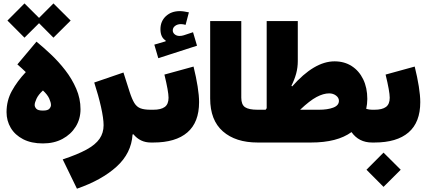

<svg xmlns="http://www.w3.org/2000/svg" viewBox="-20 -841 2518 1133"><path d="M23.9 -719.7 124.5 -820.8 210.4 -735.4 295.4 -820.8 397 -719.7 295.4 -618.7 210.4 -704.1 124.5 -618.7ZM233.4 5.4Q164.6 5.4 116.5 -19.5Q68.4 -44.4 43.5 -86.4Q18.6 -128.4 18.6 -179.2Q18.6 -247.6 50.3 -304.9Q82 -362.3 132.3 -415.5Q121.6 -425.8 108.4 -438Q95.2 -450.2 82.5 -460.9L195.3 -595.2Q235.4 -562.5 280.5 -520Q325.7 -477.5 365.2 -426.5Q404.8 -375.5 429.9 -317.4Q455.1 -259.3 455.1 -196.3Q455.1 -139.2 426.8 -93.5Q398.4 -47.9 348.6 -21.2Q298.8 5.4 233.4 5.4ZM233.4 -188.5Q262.2 -188.5 271.5 -199.5Q280.8 -210.4 280.8 -221.2Q280.8 -236.3 270.5 -259.3Q260.3 -282.2 233.4 -307.1Q206.5 -282.2 195.6 -258.8Q184.6 -235.4 184.6 -221.2Q184.6 -210.4 194.1 -199.5Q203.6 -188.5 233.4 -188.5Z M536.1 -354 708.5 -413.1 744.6 -299.8Q758.8 -255.9 772.9 -232.9Q787.1 -210 809.3 -201.7Q831.5 -193.4 869.6 -193.4H870.6V0H869.6Q807.6 0 767.1 -48.8L762.2 -47.4Q755.4 63 668 142.3Q580.6 221.7 434.1 272.5L350.1 99.6Q437.5 70.8 490.5 41.7Q543.5 12.7 567.4 -22Q591.3 -56.6 591.3 -102.1Q591.3 -141.6 576.2 -209.5Q561 -277.3 536.1 -354Z M1094.7 -768.1 1075.2 -694.3Q1068.4 -696.3 1061.5 -697.5Q1054.7 -698.7 1047.9 -698.7Q1027.3 -698.7 1013.4 -688.2Q999.5 -677.7 999.5 -661.6Q999.5 -647.9 1011 -638.4Q1022.5 -628.9 1039.1 -628.9Q1052.7 -628.9 1064.5 -632.8L1119.1 -650.9L1142.6 -571.3L914.1 -497.6L890.6 -577.6L957.5 -597.2V-602.1Q926.8 -620.6 926.8 -668.9Q926.8 -715.3 958.7 -745.4Q990.7 -775.4 1041.5 -775.4Q1052.7 -775.4 1065.9 -773.4Q1079.1 -771.5 1094.7 -768.1ZM1122.1 -448.2Q1137.7 -384.8 1146.2 -331.1Q1154.8 -277.3 1154.8 -238.3Q1154.8 -119.1 1085.7 -59.6Q1016.6 0 884.8 0H870.6Q845.7 0 845.7 -97.2Q845.7 -193.4 870.6 -193.4H884.8Q929.7 -193.4 952.1 -209.7Q974.6 -226.1 974.6 -264.2Q974.6 -300.8 950.2 -400.9Z M1220.2 -716.8H1403.8V-264.6Q1403.8 -223.6 1426 -208.5Q1448.2 -193.4 1500 -193.4H1500.5V0H1500Q1370.6 0 1295.4 -65.7Q1220.2 -131.3 1220.2 -260.3Z M1500.5 0Q1487.3 0 1481.4 -22.9Q1475.6 -45.9 1475.6 -97.2Q1475.6 -147.9 1481.4 -170.7Q1487.3 -193.4 1500.5 -193.4H1547.4Q1548.8 -195.8 1550.3 -197.8Q1551.8 -199.7 1553.7 -202.1V-716.8H1737.3V-480Q1737.3 -442.4 1727.8 -407.2Q1718.3 -372.1 1699.7 -335L1704.1 -331.1Q1834.5 -479 1954.1 -479Q2012.2 -479 2055.7 -450.9Q2099.1 -422.9 2123.3 -372.8Q2147.5 -322.8 2147.5 -256.8Q2147.5 -242.2 2145.8 -227.8Q2144 -213.4 2141.1 -198.7Q2158.7 -193.4 2175.3 -193.4H2175.8V0H2175.3Q2097.7 0 2054.2 -61.5Q1969.7 0 1815.9 0ZM1751 -193.4H1861.8Q1913.6 -193.4 1946.8 -206.1Q1980 -218.8 1980 -246.1Q1980 -264.2 1962.9 -277.1Q1945.8 -290 1922.4 -290Q1888.7 -290 1848.1 -268.6Q1807.6 -247.1 1751 -193.4Z M2427.2 -448.2Q2442.9 -384.8 2451.4 -331.1Q2460 -277.3 2460 -238.3Q2460 -119.1 2390.9 -59.6Q2321.8 0 2189.9 0H2175.8Q2150.9 0 2150.9 -97.2Q2150.9 -193.4 2175.8 -193.4H2189.9Q2234.9 -193.4 2257.3 -209.7Q2279.8 -226.1 2279.8 -264.2Q2279.8 -300.8 2255.4 -400.9ZM2142.6 160.6 2243.2 59.6 2344.7 160.6 2243.2 261.7Z"/></svg>

Font: Estedad-FD Black
Style: Regular
Weight: 900
Designer: Amin Abedi
Version: Version 7.3